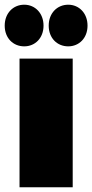

<svg xmlns="http://www.w3.org/2000/svg" viewBox="-33 -796 392 816"><path d="M50 0H276V-547H50ZM257 -599C303 -599 339 -634 339 -687C339 -740 303 -776 257 -776C210 -776 174 -740 174 -687C174 -634 210 -599 257 -599ZM70 -599C116 -599 152 -634 152 -687C152 -740 116 -776 70 -776C23 -776 -13 -740 -13 -687C-13 -634 23 -599 70 -599Z"/></svg>

Font: Chess Sans Black
Style: Regular
Weight: 900
Designer: Wolf Bōese
Foundry: Wolf Bōese
Version: Version 7.223;Glyphs 3.3 (3306)